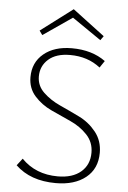

<svg xmlns="http://www.w3.org/2000/svg" viewBox="-58 -900 635 949"><g transform="rotate(5 259.0 -425.0)"><path d="M269 -815 125 -716 110 -737 269 -857 428 -737 413 -716ZM126 -511Q126 -465 160.5 -432Q195 -399 243.5 -377Q292 -355 341 -331Q390 -307 424.5 -264Q459 -221 459 -161Q459 -82 403.5 -37.5Q348 7 255 7Q129 7 55 -64L82 -99Q152 -27 262 -27Q335 -27 376.5 -62.5Q418 -98 418 -158Q418 -210 383.5 -246.5Q349 -283 300 -305Q251 -327 202.5 -349.5Q154 -372 119.5 -410.5Q85 -449 85 -504Q85 -577 137.5 -620.5Q190 -664 277 -664Q377 -664 444 -615L421 -581Q359 -630 271 -630Q202 -630 164 -596.5Q126 -563 126 -511Z"/></g></svg>

Font: EauTestSC Light
Style: Regular
Weight: 300
Designer: Christian Thalmann (Catharsis Fonts)
Version: Version 0.001;PS 000.001;hotconv 1.0.88;makeotf.lib2.5.64775